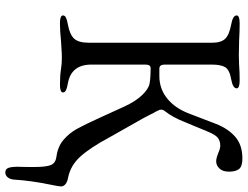

<svg xmlns="http://www.w3.org/2000/svg" viewBox="-122 -580 908 703"><g transform="rotate(90 331.5 -229.0)"><path d="M591 162Q592 139 592 102Q592 54 584.5 37.5Q577 21 555 18Q517 13 492.5 -8Q468 -29 452.5 -57Q437 -85 412 -140L370 -232Q352 -271 329.5 -295Q307 -319 287 -323Q267 -327 230 -327Q217 -327 217 -308V-110Q217 -36 286 -24Q303 -21 311 -17Q319 -13 319 -6Q319 5 290 5Q258 5 232 1Q214 -2 192 -2Q175 -2 157.5 -0.5Q140 1 132 1Q94 5 66 5Q37 5 37 -6Q37 -13 45 -17Q53 -21 70 -24Q108 -31 122.5 -47.5Q137 -64 137 -101V-551Q137 -585 122.5 -600Q108 -615 70 -622Q37 -628 37 -642Q37 -653 66 -653Q94 -653 130 -651L183 -650L219 -651Q243 -653 275 -653Q304 -653 304 -642Q304 -628 271 -622Q236 -616 226.5 -600Q217 -584 217 -551V-378Q217 -359 232 -359H259Q306 -359 341.5 -388Q377 -417 396 -467L434 -566Q451 -610 481 -636.5Q511 -663 561 -663Q590 -663 599.5 -650.5Q609 -638 609 -614Q609 -591 597.5 -579Q586 -567 571 -567Q560 -567 540 -575Q524 -582 514 -582Q496 -582 484.5 -572.5Q473 -563 461 -533L427 -451Q410 -408 388 -380Q382 -373 382 -365Q382 -360 385 -355Q387 -350 389.5 -345.5Q392 -341 395 -336Q400 -325 414 -299L483 -177Q521 -106 553.5 -70Q586 -34 630 -25Q647 -22 655 -15Q663 -8 663 0Q663 10 656 43Q642 111 638 174Q637 187 630 196Q623 205 612 205Q599 205 595 193Q591 181 591 162Z"/></g></svg>

Font: EB Garamond
Style: Regular
Weight: 400
Designer: Georg Duffner and Octavio Pardo
Foundry: Georg Duffner
Version: Version 1.000; ttfautohint (v1.6)